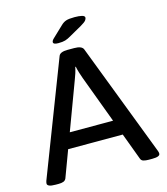

<svg xmlns="http://www.w3.org/2000/svg" viewBox="-125 -964 925 1063"><g transform="rotate(-15 337.0 -432.5)"><path d="M62 2Q36 2 25 -3Q14 -8 14 -16Q14 -23 17 -32L267 -681Q275 -702 318 -702H356Q399 -702 408 -681L657 -31Q660 -23 660 -16Q660 2 615 2H595Q578 2 565.5 -1.5Q553 -5 549 -17L492 -170H179L122 -17Q117 -6 106 -2Q95 2 79 2ZM313 -529 212 -258H460L359 -529Q353 -545 347 -564.5Q341 -584 338 -600H335Q328 -566 313 -529ZM279 -751Q250 -751 250 -764Q250 -773 262 -784L323 -842Q337 -856 353 -861.5Q369 -867 402 -867Q428 -867 444 -863Q460 -859 460 -849Q460 -842 453.5 -833.5Q447 -825 423 -811L354 -772Q334 -760 319 -755.5Q304 -751 279 -751Z"/></g></svg>

Font: Asap Semi Expanded Medium
Style: Regular
Weight: 500
Width: 6
Designer: Pablo Cosgaya
Foundry: Omnibus-Type
Version: Version 3.001; ttfautohint (v1.8.4.7-5d5b)